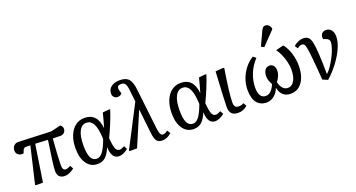

<svg xmlns="http://www.w3.org/2000/svg" viewBox="-48 -1465 3977 2144"><g transform="rotate(-20 1940.5 -393.0)"><path d="M450 14Q363 14 363 -77Q363 -109 375 -201.5Q387 -294 408 -430Q371 -432 334 -434Q297 -436 259 -438L192 0H111L100 -5L202 -439Q182 -440 170.5 -440.5Q159 -441 152 -441Q123 -441 113 -414L101 -381Q65 -374 39.5 -392.5Q14 -411 14 -444Q14 -479 35.5 -501Q57 -523 91 -521L476 -506L591 -534Q618 -513 618 -488Q618 -460 600.5 -442Q583 -424 555 -424Q544 -424 518.5 -424.5Q493 -425 464 -426Q461 -389 457.5 -344.5Q454 -300 451.5 -255.5Q449 -211 447.5 -174.5Q446 -138 446 -115Q446 -81 455.5 -66.5Q465 -52 486 -52Q495 -52 512 -58.5Q529 -65 542 -72L563 -33Q501 14 450 14Z M839 14Q758 14 711 -52.5Q664 -119 664 -233Q664 -319 690 -384Q716 -449 763 -485Q810 -521 872 -521Q1023 -521 1041 -340H1042Q1053 -375 1065 -420Q1077 -465 1088 -508L1166 -516L1177 -511Q1154 -440 1121 -359.5Q1088 -279 1056 -214L1059 -182Q1066 -109 1081 -80.5Q1096 -52 1127 -52Q1135 -52 1152 -58.5Q1169 -65 1182 -72L1203 -33Q1142 14 1093 14Q1050 14 1026 -22Q1002 -58 1001 -125H1000Q969 -51 931.5 -18.5Q894 14 839 14ZM850 -45Q889 -45 922.5 -89Q956 -133 990 -228L988 -261Q976 -463 875 -463Q819 -463 788.5 -403.5Q758 -344 758 -234Q758 -137 780.5 -91Q803 -45 850 -45Z M1609 14Q1563 14 1542.5 -12Q1522 -38 1514 -105L1481 -400L1477 -391L1310 0H1226L1215 -5L1471 -499L1456 -634Q1450 -693 1435 -715Q1420 -737 1386 -737Q1341 -737 1341 -699Q1341 -684 1352 -652L1357 -639Q1338 -613 1305 -613Q1279 -613 1262.5 -630Q1246 -647 1246 -673Q1246 -723 1284.5 -752.5Q1323 -782 1387 -782Q1460 -782 1493 -745Q1526 -708 1536 -614L1590 -142Q1596 -90 1606.5 -68.5Q1617 -47 1636 -47Q1652 -47 1664.5 -53Q1677 -59 1693 -72L1718 -34Q1666 14 1609 14Z M1982 14Q1901 14 1854 -52.5Q1807 -119 1807 -233Q1807 -319 1833 -384Q1859 -449 1906 -485Q1953 -521 2015 -521Q2166 -521 2184 -340H2185Q2196 -375 2208 -420Q2220 -465 2231 -508L2309 -516L2320 -511Q2297 -440 2264 -359.5Q2231 -279 2199 -214L2202 -182Q2209 -109 2224 -80.5Q2239 -52 2270 -52Q2278 -52 2295 -58.5Q2312 -65 2325 -72L2346 -33Q2285 14 2236 14Q2193 14 2169 -22Q2145 -58 2144 -125H2143Q2112 -51 2074.5 -18.5Q2037 14 1982 14ZM1993 -45Q2032 -45 2065.5 -89Q2099 -133 2133 -228L2131 -261Q2119 -463 2018 -463Q1962 -463 1931.5 -403.5Q1901 -344 1901 -234Q1901 -137 1923.5 -91Q1946 -45 1993 -45Z M2509 14Q2408 14 2408 -91Q2408 -123 2413 -226.5Q2418 -330 2428 -508L2521 -516L2532 -511Q2509 -369 2497 -269Q2485 -169 2485 -120Q2485 -83 2498 -67.5Q2511 -52 2540 -52Q2558 -52 2570.5 -55.5Q2583 -59 2599 -68L2620 -29Q2592 -6 2566.5 4Q2541 14 2509 14Z M2850 14Q2773 14 2732.5 -38Q2692 -90 2692 -190Q2692 -257 2715 -320.5Q2738 -384 2779.5 -436.5Q2821 -489 2875 -521L2908 -494Q2847 -430 2814 -349Q2781 -268 2781 -184Q2781 -123 2802 -90.5Q2823 -58 2862 -58Q2930 -58 2972 -160Q2940 -214 2940 -263Q2940 -309 2960 -336Q2980 -363 3013 -363Q3044 -363 3061.5 -340.5Q3079 -318 3079 -279Q3079 -251 3066 -220Q3053 -189 3030 -160Q3057 -58 3126 -58Q3174 -58 3202.5 -107.5Q3231 -157 3231 -240Q3231 -281 3220 -328Q3209 -375 3189.5 -420Q3170 -465 3145 -499L3232 -521L3243 -516Q3281 -464 3302 -394.5Q3323 -325 3323 -255Q3323 -131 3272 -58.5Q3221 14 3132 14Q3026 14 2999 -102H2996Q2979 -52 2937.5 -19Q2896 14 2850 14ZM3032 -576 2998 -594 3074 -757Q3085 -781 3096 -790.5Q3107 -800 3125 -800Q3165 -800 3185 -749V-735Z M3577 11 3516 -15Q3514 -44 3512.5 -65.5Q3511 -87 3509 -112.5Q3507 -138 3503.5 -178Q3500 -218 3494 -283Q3487 -355 3480 -393Q3473 -431 3462.5 -445.5Q3452 -460 3435 -460Q3423 -460 3410.5 -455Q3398 -450 3379 -436L3356 -472Q3381 -494 3412 -507.5Q3443 -521 3469 -521Q3508 -521 3530 -502.5Q3552 -484 3563 -435.5Q3574 -387 3579 -296Q3582 -242 3584 -177.5Q3586 -113 3586 -54Q3614 -78 3642.5 -120Q3671 -162 3695.5 -210Q3720 -258 3735 -303Q3750 -348 3750 -378Q3750 -411 3711 -425L3680 -436Q3673 -474 3690.5 -497.5Q3708 -521 3741 -521Q3782 -521 3805 -492Q3828 -463 3828 -412Q3828 -354 3795.5 -280Q3763 -206 3706.5 -130Q3650 -54 3577 11Z"/></g></svg>

Font: Literata 12pt
Style: Italic
Weight: 400
Italic angle: -2°
Designer: Latin by Veronika Burian and Jose Scaglione. Greek by Irene Vlachou. Cyrillic by Vera Evstafieva
Foundry: TypeTogether
Version: Version 3.002